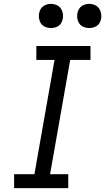

<svg xmlns="http://www.w3.org/2000/svg" viewBox="-20 -973 544 993"><path d="M53 0V-72H158L262 -663H168V-735H448V-663H343L239 -72H333V0ZM243 -828Q227 -828 211.5 -835Q196 -842 188.5 -857.5Q181 -873 181 -890Q181 -907 188.5 -922.5Q196 -938 211.5 -945.5Q227 -953 243 -953Q260 -953 275.5 -945.5Q291 -938 298.5 -922.5Q306 -907 306 -890Q306 -873 298.5 -857.5Q291 -842 275.5 -835Q260 -828 243 -828ZM441 -828Q425 -828 409.5 -835Q394 -842 386.5 -857.5Q379 -873 379 -890Q379 -907 386.5 -922.5Q394 -938 409.5 -945.5Q425 -953 441 -953Q458 -953 473.5 -945.5Q489 -938 496.5 -922.5Q504 -907 504 -890Q504 -873 496.5 -857.5Q489 -842 473.5 -835Q458 -828 441 -828Z"/></svg>

Font: Iosevka SS08
Style: Italic
Weight: 400
Italic angle: -10°
Monospace: yes
Designer: Belleve Invis
Foundry: Belleve Invis
Version: 2.1.0; ttfautohint (v1.8.2)